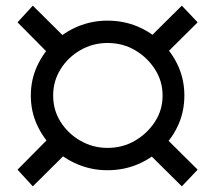

<svg xmlns="http://www.w3.org/2000/svg" viewBox="-20 -657 740 679"><path d="M156 -463 42 -578 96 -637 212 -522ZM563 -463 507 -522 623 -637 679 -578ZM623 2 507 -113 563 -172 679 -57ZM96 2 42 -57 156 -172 212 -113ZM360 -55Q305 -55 255.5 -75.5Q206 -96 169 -132.5Q132 -169 110.5 -216.5Q89 -264 89 -319Q89 -374 110.5 -421.5Q132 -469 169 -506Q206 -543 255.5 -563.5Q305 -584 360 -584Q417 -584 466 -563.5Q515 -543 552.5 -506Q590 -469 611 -421.5Q632 -374 632 -319Q632 -264 611 -216.5Q590 -169 552.5 -132.5Q515 -96 466 -75.5Q417 -55 360 -55ZM360 -134Q414 -134 457.5 -159.5Q501 -185 528 -226.5Q555 -268 555 -319Q555 -370 528 -412Q501 -454 457.5 -479.5Q414 -505 360 -505Q308 -505 264 -479.5Q220 -454 194 -412Q168 -370 168 -319Q168 -268 194 -226.5Q220 -185 264 -159.5Q308 -134 360 -134Z"/></svg>

Font: MOST Montserrat Medium
Style: Italic
Weight: 500
Italic angle: -11.3°
Designer: Julieta Ulanovsky
Foundry: Julieta Ulanovsky
Version: Version 8.000;March 11, 2024;FontCreator 15.0.0.2926 64-bit